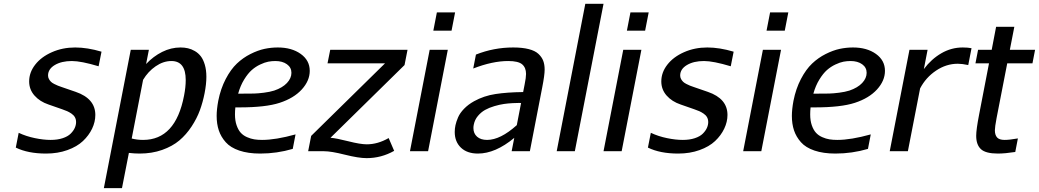

<svg xmlns="http://www.w3.org/2000/svg" viewBox="-20 -790 5427 1003"><path d="M478 -189.5Q478 -153.3 461.2 -117.9Q444.3 -82.5 413.3 -53.2Q382.3 -23.9 332 -5.9Q281.7 12.2 220.7 12.2Q126 12.2 62.5 -19L77.6 -96.2Q117.2 -77.6 162.4 -68.4Q207.5 -59.1 244.6 -59.1Q280.3 -59.1 307.4 -68.1Q334.5 -77.1 349.1 -91.8Q363.8 -106.4 370.6 -121.8Q377.4 -137.2 377.4 -152.3Q377.4 -166.5 371.3 -177.5Q365.2 -188.5 353.3 -196.5Q341.3 -204.6 330.8 -209.2Q320.3 -213.9 304.7 -219.2L233.4 -244.1Q188 -259.3 160.2 -290.8Q132.3 -322.3 132.3 -364.7Q132.3 -411.6 163.8 -452.1Q195.3 -492.7 251 -517.3Q306.6 -542 372.6 -542Q436.5 -542 510.3 -520L495.1 -443.8Q403.8 -471.2 355.5 -471.2Q301.3 -471.2 266.1 -450.2Q231 -429.2 231 -395.5Q231 -385.7 235.6 -377.2Q240.2 -368.7 246.3 -362.8Q252.4 -356.9 263.4 -351.3Q274.4 -345.7 282.5 -342.5Q290.5 -339.4 303.2 -335L375.5 -310.1Q478 -274.9 478 -189.5Z M1048.8 -303.2Q1039.6 -256.3 1024.2 -214.1Q1008.8 -171.9 981 -129.4Q953.1 -86.9 917 -56.4Q880.9 -25.9 827.1 -6.8Q773.4 12.2 709.5 12.2Q682.1 12.2 653.3 8.8L617.2 192.9H522.5L663.1 -529.8H757.8L743.2 -455.6Q780.8 -495.6 827.1 -518.8Q873.5 -542 923.3 -542Q943.8 -542 961.9 -537.8Q980 -533.7 998 -523.2Q1016.1 -512.7 1029.1 -495.8Q1042 -479 1050 -451.7Q1058.1 -424.3 1058.1 -388.7Q1058.1 -351.1 1048.8 -303.2ZM727.5 -59.1Q897 -59.1 941.4 -290Q950.2 -334.5 950.2 -372.1Q950.2 -471.2 875.5 -471.2Q833 -471.2 793.2 -443.8Q753.4 -416.5 727.5 -373L668 -66.4Q696.3 -59.1 727.5 -59.1Z M1431.2 -542Q1503.9 -542 1551 -508.3Q1598.1 -474.6 1598.1 -419.9Q1598.1 -368.2 1556.4 -322.5Q1514.6 -276.9 1440.9 -252.9Q1368.2 -229 1231.4 -229H1209.5Q1207.5 -211.4 1207.5 -192.4Q1207.5 -159.7 1216.1 -135.3Q1224.6 -110.8 1237.8 -96.4Q1251 -82 1270.5 -73.5Q1290 -64.9 1308.6 -62Q1327.1 -59.1 1349.1 -59.1Q1420.4 -59.1 1523.9 -87.9L1509.3 -12.2Q1426.3 12.2 1339.4 12.2Q1275.9 12.2 1230 -3.4Q1184.1 -19 1159.2 -47.1Q1134.3 -75.2 1123 -108.9Q1111.8 -142.6 1111.8 -184.6Q1111.8 -218.3 1120.1 -263.2Q1132.8 -327.1 1159.2 -377.4Q1185.5 -427.7 1217.5 -458Q1249.5 -488.3 1288.3 -507.8Q1327.1 -527.3 1361.8 -534.7Q1396.5 -542 1431.2 -542ZM1412.6 -316.9Q1455.6 -331.5 1479 -356.4Q1502.4 -381.3 1502.4 -409.7Q1502.4 -437.5 1479 -454.3Q1455.6 -471.2 1418.5 -471.2Q1399.9 -471.2 1381.6 -467.8Q1363.3 -464.4 1339.4 -453.1Q1315.4 -441.9 1295.2 -424.1Q1274.9 -406.2 1255.4 -374.5Q1235.8 -342.8 1224.1 -300.8H1245.6Q1285.2 -300.8 1306.4 -301.3Q1327.6 -301.8 1358.6 -305.7Q1389.6 -309.6 1412.6 -316.9Z M2039.1 -2Q1971.7 36.1 1895 36.1Q1853.5 36.1 1781.7 18.1Q1710 0 1672.9 0H1589.8L1605.5 -80.1L1991.2 -459H1690.9L1705.1 -529.8H2108.9L2093.3 -450.2L1706.5 -70.3Q1737.3 -67.9 1799.8 -52Q1862.3 -36.1 1896 -36.1Q1953.6 -36.1 2010.3 -68.8Z M2338.9 -629.9H2243.7L2262.2 -725.1H2357.4ZM2216.3 0H2121.6L2224.6 -529.8H2319.3Z M2661.1 -542Q2709 -542 2742.2 -533.4Q2775.4 -524.9 2793 -508.3Q2810.5 -491.7 2817.9 -472.2Q2825.2 -452.6 2825.2 -426.3Q2825.2 -397.5 2812.5 -333L2748 0H2652.8L2666.5 -69.8Q2567.9 12.2 2476.6 12.2Q2419.9 12.2 2387.7 -18.8Q2355.5 -49.8 2355.5 -100.6Q2355.5 -118.2 2359.4 -136.2Q2363.3 -154.3 2373 -177Q2382.8 -199.7 2404.3 -221.9Q2425.8 -244.1 2456.5 -261.2Q2507.8 -289.6 2568.6 -298.8Q2629.4 -308.1 2712.9 -309.1L2720.7 -349.1Q2728 -384.8 2728 -403.8Q2728 -436.5 2707.8 -453.9Q2687.5 -471.2 2634.8 -471.2Q2552.7 -471.2 2452.1 -432.1L2466.3 -504.9Q2559.6 -542 2661.1 -542ZM2679.7 -136.2 2702.1 -252Q2697.3 -252 2689.2 -252.2Q2681.2 -252.4 2657.5 -251.2Q2633.8 -250 2612.1 -246.8Q2590.3 -243.7 2562.7 -235.6Q2535.2 -227.5 2514.2 -215.8Q2493.2 -204.1 2476.6 -184.3Q2460 -164.6 2455.1 -139.2Q2453.1 -130.9 2453.1 -121.1Q2453.1 -92.8 2472.2 -75.9Q2491.2 -59.1 2524.4 -59.1Q2593.8 -59.1 2679.7 -136.2Z M2982.9 0H2888.2L3037.6 -770H3132.8Z M3350.1 -629.9H3254.9L3273.4 -725.1H3368.7ZM3227.5 0H3132.8L3235.8 -529.8H3330.6Z M3780.3 -189.5Q3780.3 -153.3 3763.4 -117.9Q3746.6 -82.5 3715.6 -53.2Q3684.6 -23.9 3634.3 -5.9Q3584 12.2 3522.9 12.2Q3428.2 12.2 3364.7 -19L3379.9 -96.2Q3419.4 -77.6 3464.6 -68.4Q3509.8 -59.1 3546.9 -59.1Q3582.5 -59.1 3609.6 -68.1Q3636.7 -77.1 3651.4 -91.8Q3666 -106.4 3672.9 -121.8Q3679.7 -137.2 3679.7 -152.3Q3679.7 -166.5 3673.6 -177.5Q3667.5 -188.5 3655.5 -196.5Q3643.6 -204.6 3633.1 -209.2Q3622.6 -213.9 3606.9 -219.2L3535.6 -244.1Q3490.2 -259.3 3462.4 -290.8Q3434.6 -322.3 3434.6 -364.7Q3434.6 -411.6 3466.1 -452.1Q3497.6 -492.7 3553.2 -517.3Q3608.9 -542 3674.8 -542Q3738.8 -542 3812.5 -520L3797.4 -443.8Q3706.1 -471.2 3657.7 -471.2Q3603.5 -471.2 3568.4 -450.2Q3533.2 -429.2 3533.2 -395.5Q3533.2 -385.7 3537.8 -377.2Q3542.5 -368.7 3548.6 -362.8Q3554.7 -356.9 3565.7 -351.3Q3576.7 -345.7 3584.7 -342.5Q3592.8 -339.4 3605.5 -335L3677.7 -310.1Q3780.3 -274.9 3780.3 -189.5Z M4079.6 -629.9H3984.4L4002.9 -725.1H4098.1ZM3957 0H3862.3L3965.3 -529.8H4060.1Z M4436 -542Q4508.8 -542 4555.9 -508.3Q4603 -474.6 4603 -419.9Q4603 -368.2 4561.3 -322.5Q4519.5 -276.9 4445.8 -252.9Q4373 -229 4236.3 -229H4214.4Q4212.4 -211.4 4212.4 -192.4Q4212.4 -159.7 4220.9 -135.3Q4229.5 -110.8 4242.7 -96.4Q4255.9 -82 4275.4 -73.5Q4294.9 -64.9 4313.5 -62Q4332 -59.1 4354 -59.1Q4425.3 -59.1 4528.8 -87.9L4514.2 -12.2Q4431.2 12.2 4344.2 12.2Q4280.8 12.2 4234.9 -3.4Q4189 -19 4164.1 -47.1Q4139.2 -75.2 4127.9 -108.9Q4116.7 -142.6 4116.7 -184.6Q4116.7 -218.3 4125 -263.2Q4137.7 -327.1 4164.1 -377.4Q4190.4 -427.7 4222.4 -458Q4254.4 -488.3 4293.2 -507.8Q4332 -527.3 4366.7 -534.7Q4401.4 -542 4436 -542ZM4417.5 -316.9Q4460.4 -331.5 4483.9 -356.4Q4507.3 -381.3 4507.3 -409.7Q4507.3 -437.5 4483.9 -454.3Q4460.4 -471.2 4423.3 -471.2Q4404.8 -471.2 4386.5 -467.8Q4368.2 -464.4 4344.2 -453.1Q4320.3 -441.9 4300 -424.1Q4279.8 -406.2 4260.3 -374.5Q4240.7 -342.8 4229 -300.8H4250.5Q4290 -300.8 4311.3 -301.3Q4332.5 -301.8 4363.5 -305.7Q4394.5 -309.6 4417.5 -316.9Z M5038.1 -450.2Q5006.3 -457 4983.4 -457Q4923.3 -457 4869.9 -421.1Q4816.4 -385.3 4786.6 -328.1L4722.7 0H4627.9L4731 -529.8H4825.7L4806.2 -429.2Q4845.2 -481.4 4897.5 -511.7Q4949.7 -542 5009.3 -542Q5037.1 -542 5055.2 -538.1Z M5186 -172.9Q5177.2 -126 5177.2 -109.4Q5177.2 -85 5188.7 -72Q5200.2 -59.1 5228 -59.1Q5253.4 -59.1 5297.4 -66.9L5283.7 3.9Q5230 12.2 5192.9 12.2Q5129.4 12.2 5104.5 -10.7Q5079.6 -33.7 5079.6 -80.6Q5079.6 -112.8 5094.7 -190.9L5146.5 -459H5075.7L5089.4 -529.8H5160.6L5183.6 -649.9H5278.8L5255.4 -529.8H5387.2L5373.5 -459H5241.7Z"/></svg>

Font: Aurulent Sans
Style: Italic
Weight: 400
Italic angle: -11°
Version: Version 2007.05.04